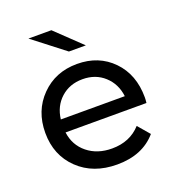

<svg xmlns="http://www.w3.org/2000/svg" viewBox="-134 -845 880 959"><g transform="rotate(-20 306.0 -365.5)"><path d="M382 -607H292L124 -737H246ZM570 -262Q570 -251 568 -233H138Q147 -163 199.5 -120.5Q252 -78 330 -78Q425 -78 483 -142L536 -80Q462 6 327 6Q200 6 121 -70Q42 -146 42 -265Q42 -382 117.5 -458.5Q193 -535 308 -535Q423 -535 496.5 -459.5Q570 -384 570 -262ZM138 -302H478Q470 -369 423.5 -411.5Q377 -454 308 -454Q239 -454 192.5 -412Q146 -370 138 -302Z"/></g></svg>

Font: Montserrat
Style: Regular
Weight: 500
Designer: Julieta Ulanovsky
Foundry: Julieta Ulanovsky
Version: Version 7.200;PS 007.200;hotconv 1.0.88;makeotf.lib2.5.64775